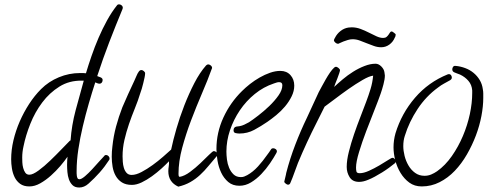

<svg xmlns="http://www.w3.org/2000/svg" viewBox="-20 -793 2197 865"><path d="M533.2 -757.8Q533.2 -754.9 532.2 -752.9Q501 -677.7 472.2 -603Q443.4 -528.3 418 -450.2Q424.8 -448.2 433.6 -444.3Q442.4 -440.4 442.4 -432.6Q442.4 -425.8 438.5 -420.9Q434.6 -416 427.7 -416Q423.8 -416 418.5 -418Q413.1 -419.9 409.2 -421.9Q394.5 -377 379.9 -326.2Q365.2 -275.4 353 -223.6Q340.8 -171.9 333 -120.6Q325.2 -69.3 325.2 -22.5Q325.2 -18.6 325.2 -12.2Q325.2 -5.9 326.2 0Q327.1 5.9 329.6 10.3Q332 14.6 337.9 14.6Q346.7 14.6 362.8 1Q378.9 -12.7 395.5 -30.8Q412.1 -48.8 427.2 -65.9Q442.4 -83 449.2 -89.8Q452.1 -94.7 458 -94.7Q463.9 -94.7 468.8 -89.8Q473.6 -85 473.6 -79.1Q473.6 -74.2 471.7 -72.3Q452.1 -42 428.7 -15.6Q405.3 10.7 378.9 34.2Q359.4 51.8 336.9 51.8Q317.4 51.8 306.6 41Q295.9 30.3 290.5 15.1Q285.2 0 283.7 -17.6Q282.2 -35.2 282.2 -49.8Q282.2 -59.6 282.7 -68.8Q283.2 -78.1 284.2 -86.9Q271.5 -68.4 252 -45.4Q232.4 -22.5 209.5 -2Q186.5 18.6 161.6 32.7Q136.7 46.9 112.3 46.9Q86.9 46.9 70.8 35.2Q54.7 23.4 45.9 5.4Q37.1 -12.7 33.7 -34.2Q30.3 -55.7 30.3 -75.2Q30.3 -117.2 40.5 -160.6Q50.8 -204.1 68.8 -245.6Q86.9 -287.1 111.3 -324.7Q135.7 -362.3 165 -391.6Q199.2 -425.8 245.1 -444.8Q291 -463.9 340.8 -463.9Q347.7 -463.9 354 -463.9Q360.4 -463.9 367.2 -462.9Q377.9 -499 392.1 -540Q406.2 -581.1 423.8 -622.1Q441.4 -663.1 462.4 -701.2Q483.4 -739.3 506.8 -768.6Q509.8 -773.4 516.6 -773.4Q522.5 -773.4 527.8 -769Q533.2 -764.6 533.2 -757.8ZM357.4 -429.7H349.6Q292 -430.7 247.6 -402.8Q203.1 -375 170.4 -331.5Q137.7 -288.1 116.7 -235.4Q95.7 -182.6 85.9 -133.8Q80.1 -108.4 80.1 -83Q80.1 -75.2 80.6 -62Q81.1 -48.8 84.5 -36.1Q87.9 -23.4 94.2 -14.6Q100.6 -5.9 112.3 -5.9Q127.9 -5.9 153.8 -24.9Q179.7 -43.9 206.5 -69.8Q233.4 -95.7 257.8 -121.1Q282.2 -146.5 293.9 -158.2Q295.9 -160.2 297.9 -160.2Q302.7 -228.5 320.8 -296.4Q338.9 -364.3 357.4 -429.7Z M960 -96.7Q960 -92.8 956.1 -88.9Q936.5 -66.4 918.9 -44.9Q901.4 -23.4 881.3 -4.9Q861.3 13.7 837.4 27.3Q813.5 41 783.2 47.9Q738.3 27.3 738.3 -21.5Q738.3 -32.2 740.2 -43.5Q742.2 -54.7 741.2 -66.4Q727.5 -51.8 707.5 -33.7Q687.5 -15.6 664.6 1Q641.6 17.6 618.2 28.8Q594.7 40 574.2 40Q546.9 40 529.3 28.8Q511.7 17.6 501.5 -0.5Q491.2 -18.6 487.3 -41.5Q483.4 -64.5 483.4 -86.9Q483.4 -110.4 486.3 -132.8Q491.2 -179.7 502.9 -223.1Q514.6 -266.6 531.2 -309.6Q543.9 -339.8 557.6 -369.6Q571.3 -399.4 585 -428.7Q589.8 -438.5 594.7 -450.7Q599.6 -462.9 605.5 -470.7Q610.4 -477.5 617.2 -477.5Q622.1 -477.5 627.9 -472.7Q633.8 -467.8 633.8 -462.9Q633.8 -456.1 631.3 -443.8Q628.9 -431.6 625.5 -418.5Q622.1 -405.3 618.7 -393.1Q615.2 -380.9 612.3 -374Q601.6 -338.9 587.4 -304.2Q573.2 -269.5 561 -233.9Q548.8 -198.2 540.5 -162.1Q532.2 -126 532.2 -88.9Q532.2 -78.1 533.2 -64Q534.2 -49.8 538.1 -36.6Q542 -23.4 550.3 -14.2Q558.6 -4.9 573.2 -4.9Q592.8 -4.9 617.7 -18.1Q642.6 -31.2 667.5 -49.3Q692.4 -67.4 714.8 -86.9Q737.3 -106.4 751 -119.1Q759.8 -161.1 774.9 -213.4Q790 -265.6 810.5 -318.4Q831.1 -371.1 855.5 -418.5Q879.9 -465.8 908.2 -498Q913.1 -502.9 918 -502.9Q923.8 -502.9 929.7 -498Q935.5 -493.2 935.5 -486.3Q934.6 -485.4 934.6 -484.4Q916 -432.6 890.1 -372.6Q864.3 -312.5 840.8 -250.5Q817.4 -188.5 800.8 -127Q784.2 -65.4 784.2 -9.8Q784.2 -5.9 784.7 -2Q785.2 2 789.1 3.9Q811.5 0 836.4 -18.6Q861.3 -37.1 883.3 -58.1Q905.3 -79.1 921.9 -95.7Q938.5 -112.3 943.4 -112.3Q949.2 -112.3 954.6 -107.4Q960 -102.5 960 -96.7Z M1305.7 -407.2Q1305.7 -382.8 1293.9 -358.9Q1282.2 -335 1264.2 -313.5Q1246.1 -292 1224.6 -274.4Q1203.1 -256.8 1184.6 -244.1Q1156.2 -224.6 1125.5 -208Q1094.7 -191.4 1058.6 -191.4Q1050.8 -191.4 1041.5 -193.4Q1032.2 -195.3 1032.2 -206.1Q1032.2 -219.7 1044.9 -222.7Q1047.9 -223.6 1051.8 -223.6Q1055.7 -223.6 1059.6 -224.6Q1070.3 -226.6 1080.6 -231.4Q1090.8 -236.3 1101.6 -242.2Q1118.2 -252.9 1143.6 -272.5Q1168.9 -292 1193.4 -315.4Q1217.8 -338.9 1234.9 -363.3Q1252 -387.7 1252 -409.2Q1252 -422.9 1237.3 -422.9Q1231.4 -422.9 1225.6 -420.9Q1219.7 -418.9 1213.9 -417Q1167 -401.4 1127.9 -369.6Q1088.9 -337.9 1060.5 -295.9Q1032.2 -253.9 1016.1 -206.1Q1000 -158.2 1000 -110.4Q1000 -94.7 1002.4 -74.7Q1004.9 -54.7 1012.2 -37.1Q1019.5 -19.5 1032.2 -7.3Q1044.9 4.9 1065.4 4.9Q1073.2 4.9 1080.1 2.4Q1086.9 0 1093.8 -3.9Q1120.1 -18.6 1142.6 -43.5Q1165 -68.4 1182.6 -93.8Q1187.5 -99.6 1191.9 -106.4Q1196.3 -113.3 1201.2 -120.1Q1204.1 -125 1210.9 -125Q1216.8 -125 1222.2 -121.1Q1227.5 -117.2 1227.5 -110.4Q1227.5 -108.4 1225.6 -104.5Q1213.9 -83 1196.3 -57.1Q1178.7 -31.2 1157.2 -8.8Q1135.7 13.7 1110.8 28.8Q1085.9 43.9 1058.6 43.9Q1028.3 43.9 1008.3 26.9Q988.3 9.8 976.6 -15.1Q964.8 -40 960 -68.8Q955.1 -97.7 955.1 -121.1Q955.1 -195.3 986.3 -263.2Q1017.6 -331.1 1070.3 -382.8Q1085.9 -398.4 1106.4 -414.6Q1127 -430.7 1149.9 -443.8Q1172.9 -457 1196.8 -465.3Q1220.7 -473.6 1243.2 -473.6Q1271.5 -473.6 1288.6 -454.6Q1305.7 -435.5 1305.7 -407.2Z M1762.7 -65.4Q1762.7 -59.6 1757.8 -56.6Q1747.1 -47.9 1732.4 -37.1Q1717.8 -26.4 1701.2 -16.1Q1684.6 -5.9 1668.5 2.9Q1652.3 11.7 1639.6 16.6Q1617.2 26.4 1597.7 26.4Q1568.4 26.4 1555.2 5.4Q1542 -15.6 1542 -41Q1542 -71.3 1551.8 -109.9Q1561.5 -148.4 1575.2 -188.5Q1588.9 -228.5 1604 -267.1Q1619.1 -305.7 1629.9 -335Q1640.6 -363.3 1649.4 -392.1Q1658.2 -420.9 1661.1 -452.1Q1643.6 -450.2 1613.3 -432.6Q1583 -415 1550.3 -392.1Q1517.6 -369.1 1488.3 -346.7Q1459 -324.2 1442.4 -312.5L1407.2 -242.2Q1383.8 -196.3 1362.8 -150.9Q1341.8 -105.5 1322.3 -58.6Q1313.5 -36.1 1305.7 -13.7Q1297.9 8.8 1288.1 31.2Q1285.2 39.1 1277.3 39.1Q1273.4 39.1 1267.1 34.2Q1260.7 29.3 1260.7 25.4Q1260.7 24.4 1262.2 19Q1263.7 13.7 1265.1 6.8Q1266.6 0 1268.1 -5.9Q1269.5 -11.7 1269.5 -13.7Q1286.1 -78.1 1310.1 -140.6Q1334 -203.1 1363.3 -263.7Q1377 -292 1389.6 -320.8Q1402.3 -349.6 1416 -377.9Q1421.9 -388.7 1430.2 -404.3Q1438.5 -419.9 1447.8 -436Q1457 -452.1 1466.8 -466.3Q1476.6 -480.5 1485.4 -488.3Q1489.3 -492.2 1494.1 -492.2Q1498 -492.2 1504.9 -486.8Q1511.7 -481.4 1511.7 -476.6Q1511.7 -473.6 1508.3 -462.9Q1504.9 -452.1 1500 -439.9Q1495.1 -427.7 1490.7 -416.5Q1486.3 -405.3 1485.4 -401.4Q1502 -417 1523.9 -435.5Q1545.9 -454.1 1570.8 -469.7Q1595.7 -485.4 1622.1 -495.6Q1648.4 -505.9 1671.9 -505.9Q1685.5 -505.9 1697.8 -493.7Q1710 -481.4 1711.9 -467.8Q1713.9 -458 1713.9 -453.1Q1713.9 -436.5 1707.5 -412.6Q1701.2 -388.7 1695.3 -372.1Q1685.5 -343.8 1667 -297.4Q1648.4 -251 1629.9 -202.1Q1611.3 -153.3 1597.7 -108.4Q1584 -63.5 1584 -38.1Q1584 -27.3 1585.9 -20Q1587.9 -12.7 1600.6 -12.7Q1618.2 -12.7 1642.1 -23.4Q1666 -34.2 1688.5 -47.4Q1710.9 -60.5 1727.5 -71.3Q1744.1 -82 1748 -82Q1753.9 -82 1758.3 -76.7Q1762.7 -71.3 1762.7 -65.4ZM1762.7 -637.7Q1762.7 -635.7 1761.7 -630.9Q1760.7 -626 1758.8 -624Q1751 -604.5 1734.4 -592.3Q1717.8 -580.1 1697.3 -580.1Q1680.7 -580.1 1664.6 -585.9Q1648.4 -591.8 1632.3 -598.1Q1616.2 -604.5 1600.6 -610.4Q1585 -616.2 1568.4 -616.2Q1557.6 -616.2 1546.9 -612.8Q1536.1 -609.4 1526.9 -606Q1517.6 -602.5 1511.2 -599.1Q1504.9 -595.7 1502.9 -595.7Q1497.1 -595.7 1490.7 -601.1Q1484.4 -606.4 1484.4 -612.3Q1484.4 -613.3 1486.3 -617.7Q1488.3 -622.1 1489.3 -623Q1498 -640.6 1514.2 -653.3Q1530.3 -666 1549.8 -668.9Q1554.7 -669.9 1564.5 -669.9Q1585 -669.9 1604.5 -662.6Q1624 -655.3 1642.1 -646Q1660.2 -636.7 1676.3 -629.4Q1692.4 -622.1 1706.1 -622.1Q1715.8 -622.1 1721.2 -626.5Q1726.6 -630.9 1730.5 -636.7Q1734.4 -642.6 1737.3 -647Q1740.2 -651.4 1745.1 -651.4Q1747.1 -651.4 1754.9 -645.5Q1762.7 -639.6 1762.7 -637.7Z M2157.2 -351.6Q2157.2 -314.5 2148.9 -270.5Q2140.6 -226.6 2124 -182.6Q2107.4 -138.7 2083.5 -97.2Q2059.6 -55.7 2028.8 -23.4Q1998 8.8 1960.4 27.8Q1922.9 46.9 1879.9 46.9Q1847.7 46.9 1824.2 29.8Q1800.8 12.7 1784.7 -13.7Q1768.6 -40 1760.7 -70.8Q1752.9 -101.6 1752.9 -128.9Q1752.9 -161.1 1761.7 -192.4Q1789.1 -282.2 1849.6 -352.5Q1910.2 -422.9 1997.1 -458Q1999 -459 2002 -459Q2008.8 -459 2012.2 -454.1Q2015.6 -449.2 2015.6 -443.4Q2015.6 -436.5 2007.8 -431.6Q1994.1 -423.8 1980.5 -416.5Q1966.8 -409.2 1953.1 -398.4Q1899.4 -359.4 1861.3 -301.8Q1823.2 -244.1 1803.7 -180.7Q1796.9 -160.2 1796.9 -134.8Q1796.9 -114.3 1802.7 -90.8Q1808.6 -67.4 1820.3 -47.4Q1832 -27.3 1850.1 -14.2Q1868.2 -1 1892.6 -1Q1908.2 -1 1922.4 -6.8Q1936.5 -12.7 1949.2 -21.5Q1986.3 -47.9 2015.6 -89.8Q2044.9 -131.8 2065.4 -180.2Q2085.9 -228.5 2096.7 -278.8Q2107.4 -329.1 2107.4 -374V-385.7Q2105.5 -411.1 2090.3 -428.7Q2075.2 -446.3 2052.7 -457Q2045.9 -460 2039.6 -461.9Q2033.2 -463.9 2027.3 -466.8Q2017.6 -470.7 2017.6 -480.5Q2017.6 -487.3 2021.5 -492.2Q2025.4 -497.1 2032.2 -496.1H2033.2Q2054.7 -494.1 2075.7 -486.3Q2096.7 -478.5 2113.3 -464.8Q2129.9 -451.2 2141.1 -432.6Q2152.3 -414.1 2155.3 -390.6Q2157.2 -380.9 2157.2 -371.6Q2157.2 -362.3 2157.2 -351.6Z"/></svg>

Font: Calligraffiti
Style: Regular
Weight: 400
Designer: Dathan Boardman
Foundry: Open Window
Version: Version 1.000